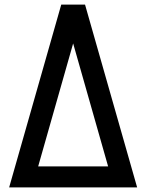

<svg xmlns="http://www.w3.org/2000/svg" viewBox="-20 -820 640 840"><path d="M20 0 248 -800H352L580 0ZM147 -92H453L300 -630Z"/></svg>

Font: Victor Mono
Style: Bold
Weight: 700
Monospace: yes
Designer: Rune Bjørnerås
Version: Version 1.561;gftools[0.9.30]